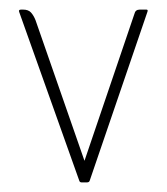

<svg xmlns="http://www.w3.org/2000/svg" viewBox="-20 -380 347 400"><path d="M156 -45 260 -351Q262 -360 271 -360H285Q289 -360 287 -355L167 -4Q166 0 161 0H150Q146 0 145 -4L20 -355Q18 -360 24 -360H28Q39 -360 44.5 -354Q50 -348 54 -338Z"/></svg>

Font: Zain ExtraLight
Style: Regular
Weight: 200
Designer: Zain,Boutros
Foundry: Mobile Telecommunications Company (Zain), 2024
Version: Version 1.51; ttfautohint (v1.8.4)